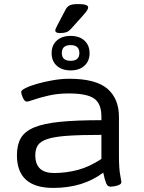

<svg xmlns="http://www.w3.org/2000/svg" viewBox="-20 -915 705 941"><path d="M241 6Q63 6 63 -154Q63 -205 82 -238Q101 -271 147.5 -290.5Q194 -310 274.5 -318Q355 -326 477 -326V-343Q477 -407 441.5 -432Q406 -457 317 -457Q264 -457 220 -447Q176 -437 147.5 -427Q119 -417 111 -417Q101 -417 92.5 -435Q84 -453 84 -465Q84 -473 106.5 -484Q129 -495 164.5 -505Q200 -515 241 -522Q282 -529 319 -529Q450 -529 506.5 -480Q563 -431 563 -342V-152Q563 -89 569 -58Q575 -27 575 -23Q575 -14 564 -9Q553 -4 540.5 -2Q528 0 521 0Q507 0 500 -17.5Q493 -35 486 -69Q387 6 241 6ZM245 -67Q303 -67 360.5 -82Q418 -97 477 -136V-254Q374 -254 310 -249.5Q246 -245 212 -233.5Q178 -222 165.5 -203Q153 -184 153 -154Q153 -67 245 -67ZM326 -570Q283 -570 258 -593Q233 -616 233 -654Q233 -693 258 -716Q283 -739 326 -739Q369 -739 394 -716Q419 -693 419 -654Q419 -616 394 -593Q369 -570 326 -570ZM326 -617Q369 -617 369 -655Q369 -694 326 -694Q283 -694 283 -655Q283 -617 326 -617ZM273 -753Q251 -753 251 -766Q251 -771 254.5 -777.5Q258 -784 262 -793L302 -869Q309 -882 321 -888.5Q333 -895 364 -895Q412 -895 412 -879Q412 -872 406 -863Q400 -854 385 -837L331 -777Q317 -761 305 -757Q293 -753 273 -753Z"/></svg>

Font: Asap Expanded
Style: Regular
Weight: 400
Width: 7
Designer: Pablo Cosgaya
Foundry: Omnibus-Type
Version: Version 3.001; ttfautohint (v1.8.4.7-5d5b)